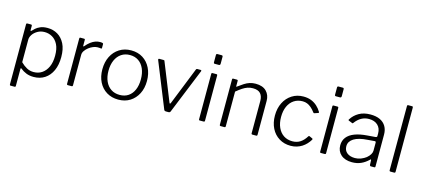

<svg xmlns="http://www.w3.org/2000/svg" viewBox="-66 -1324 4563 2072"><g transform="rotate(15 2215.0 -288.5)"><path d="M135 -530Q147 -530 147 -517V-471Q147 -463 150.5 -462Q154 -461 160 -467Q170 -478 188.5 -495Q207 -512 239 -526Q271 -540 319 -540Q382 -540 432 -510.5Q482 -481 512 -422.5Q542 -364 542 -274Q542 -186 513 -122.5Q484 -59 431.5 -24.5Q379 10 308 10Q260 10 224 -5Q188 -20 164 -40Q155 -48 152 -46Q149 -44 149 -33V153Q149 165 138 165H93Q83 165 83 154V-516Q83 -524 86 -527Q89 -530 97 -530H135ZM149 -112Q182 -79 217 -60Q252 -41 294 -41Q347 -41 387 -68Q427 -95 450.5 -146Q474 -197 474 -271Q474 -348 450 -395.5Q426 -443 386.5 -466Q347 -489 301 -489Q256 -489 221.5 -469Q187 -449 168 -420.5Q149 -392 149 -364V-112Z M689 0Q683 0 680 -3Q677 -6 677 -12V-519Q677 -530 687 -530H730Q739 -530 739 -520V-454Q739 -449 742 -448Q745 -447 749 -451Q776 -483 802 -502.5Q828 -522 853.5 -531Q879 -540 905 -540Q941 -540 941 -528V-482Q941 -474 933 -475Q926 -476 916.5 -477Q907 -478 894 -478Q871 -478 845 -467.5Q819 -457 796 -439Q773 -421 758 -399Q743 -377 743 -354V-12Q743 0 730 0H689Z M1253 10Q1179 10 1122.5 -24.5Q1066 -59 1035 -120.5Q1004 -182 1004 -262Q1004 -344 1035.5 -406.5Q1067 -469 1123.5 -504.5Q1180 -540 1254 -540Q1329 -540 1384.5 -505Q1440 -470 1471 -407.5Q1502 -345 1502 -264Q1502 -183 1470.5 -121.5Q1439 -60 1383.5 -25Q1328 10 1253 10ZM1255 -43Q1311 -43 1351 -70Q1391 -97 1412.5 -147Q1434 -197 1434 -264Q1434 -332 1412 -382.5Q1390 -433 1349.5 -460.5Q1309 -488 1254 -488Q1199 -488 1158 -460.5Q1117 -433 1094.5 -382.5Q1072 -332 1072 -264Q1072 -197 1094.5 -147Q1117 -97 1158 -70Q1199 -43 1255 -43Z M2030 -530Q2036 -530 2038.5 -526.5Q2041 -523 2039 -518L1834 -13Q1829 0 1813 0H1786Q1768 0 1763 -12L1559 -517Q1558 -523 1560.5 -526.5Q1563 -530 1569 -530H1615Q1621 -530 1624.5 -528Q1628 -526 1629 -520L1797 -102Q1804 -83 1813 -103L1980 -521Q1982 -526 1985 -528Q1988 -530 1993 -530H2030Z M2218 -15Q2218 -6 2215 -3Q2212 0 2202 0H2165Q2157 0 2154.5 -2.5Q2152 -5 2152 -12V-518Q2152 -530 2163 -530H2207Q2218 -530 2218 -518ZM2222 -651Q2222 -633 2207 -633H2161Q2153 -633 2150.5 -637Q2148 -641 2148 -649V-727Q2148 -742 2161 -742H2209Q2222 -742 2222 -728Z M2396 0Q2384 0 2384 -12V-519Q2384 -530 2394 -530H2437Q2447 -530 2447 -520V-461Q2447 -456 2449.5 -454.5Q2452 -453 2456 -458Q2491 -484 2520 -502.5Q2549 -521 2579 -530.5Q2609 -540 2644 -540Q2723 -540 2764 -498.5Q2805 -457 2805 -391V-13Q2805 0 2793 0H2751Q2745 0 2742 -3Q2739 -6 2739 -12V-373Q2739 -426 2712.5 -455.5Q2686 -485 2628 -485Q2596 -485 2568.5 -475.5Q2541 -466 2513 -447.5Q2485 -429 2450 -400V-12Q2450 0 2437 0H2396Z M3178 -540Q3228 -540 3265.5 -525Q3303 -510 3332 -483.5Q3361 -457 3381 -423Q3386 -413 3378 -410L3336 -396Q3329 -393 3324 -401Q3301 -432 3279 -450.5Q3257 -469 3234 -478.5Q3211 -488 3183 -488Q3128 -488 3086.5 -460.5Q3045 -433 3022.5 -383Q3000 -333 3000 -265Q3000 -197 3023 -146.5Q3046 -96 3087.5 -69Q3129 -42 3184 -42Q3234 -42 3271.5 -66Q3309 -90 3339 -139Q3342 -143 3344.5 -144Q3347 -145 3351 -143L3386 -127Q3392 -124 3389 -115Q3373 -88 3351.5 -65Q3330 -42 3304 -25.5Q3278 -9 3246.5 0.5Q3215 10 3178 10Q3106 10 3050 -24.5Q2994 -59 2963 -120.5Q2932 -182 2932 -263Q2932 -344 2963.5 -406.5Q2995 -469 3051 -504.5Q3107 -540 3178 -540Z M3571 -15Q3571 -6 3568 -3Q3565 0 3555 0H3518Q3510 0 3507.5 -2.5Q3505 -5 3505 -12V-518Q3505 -530 3516 -530H3560Q3571 -530 3571 -518ZM3575 -651Q3575 -633 3560 -633H3514Q3506 -633 3503.5 -637Q3501 -641 3501 -649V-727Q3501 -742 3514 -742H3562Q3575 -742 3575 -728Z M4047 -67Q4008 -29 3963.5 -9.5Q3919 10 3864 10Q3786 10 3741 -29.5Q3696 -69 3696 -135Q3696 -187 3725 -224.5Q3754 -262 3811 -284Q3868 -306 3952 -312L4041 -319Q4049 -320 4053.5 -323.5Q4058 -327 4058 -334V-363Q4058 -421 4022 -455Q3986 -489 3924 -489Q3877 -489 3839 -467.5Q3801 -446 3770 -404Q3767 -400 3764.5 -398.5Q3762 -397 3758 -399L3716 -416Q3713 -418 3712 -420.5Q3711 -423 3715 -429Q3746 -479 3799 -509.5Q3852 -540 3927 -540Q3990 -540 4033.5 -519.5Q4077 -499 4100 -460Q4123 -421 4123 -368V-13Q4123 -5 4120 -2.5Q4117 0 4110 0H4073Q4068 0 4065 -3.5Q4062 -7 4061 -13L4059 -65Q4057 -79 4047 -67ZM4058 -259Q4058 -276 4044 -274L3969 -268Q3917 -265 3878.5 -255Q3840 -245 3814.5 -229Q3789 -213 3775.5 -191.5Q3762 -170 3762 -142Q3762 -95 3795 -68.5Q3828 -42 3884 -42Q3918 -42 3950 -54.5Q3982 -67 4007 -86Q4032 -107 4045 -129Q4058 -151 4058 -171V-259Z M4347 -15Q4347 -6 4344 -3Q4341 0 4332 0H4294Q4281 0 4281 -12L4282 -730Q4282 -742 4292 -742H4337Q4347 -742 4347 -730Z"/></g></svg>

Font: Libre Franklin Thin Light
Style: Regular
Weight: 300
Version: Version 3.000